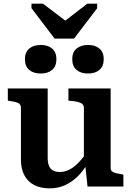

<svg xmlns="http://www.w3.org/2000/svg" viewBox="-20 -1025 722 1055"><path d="M280 -813H387L514 -980V-1005H460L298 -880L378 -882L216 -1005H153V-980ZM242 -539V-158Q242 -133 248.5 -115.5Q255 -98 270 -89Q285 -80 309 -80Q336 -80 361.5 -93Q387 -106 412.5 -132.5Q438 -159 464 -199L462 -128Q437 -85 405 -54Q373 -23 335 -6.5Q297 10 253 10Q204 10 168.5 -8Q133 -26 114 -61.5Q95 -97 95 -149V-433Q95 -451 80.5 -458.5Q66 -466 35 -470L23 -472V-539ZM588 -539V-101Q588 -90 595.5 -83.5Q603 -77 617 -73.5Q631 -70 651 -67L658 -65V0H461L448 -121L441 -127V-433Q441 -451 424 -459Q407 -467 376 -470L356 -472V-539ZM290 -700Q290 -661 266.5 -641Q243 -621 204 -621Q164 -621 140.5 -641Q117 -661 117 -700Q117 -738 140.5 -758Q164 -778 204 -778Q243 -778 266.5 -758Q290 -738 290 -700ZM550 -700Q550 -661 526.5 -641Q503 -621 463 -621Q424 -621 400.5 -641Q377 -661 377 -700Q377 -738 400.5 -758Q424 -778 463 -778Q503 -778 526.5 -758Q550 -738 550 -700Z"/></svg>

Font: Roboto Serif 20pt SemiBold
Style: Regular
Weight: 600
Version: Version 1.008